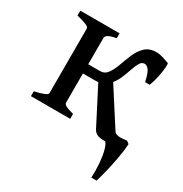

<svg xmlns="http://www.w3.org/2000/svg" viewBox="-154 -581 840 883"><g transform="rotate(30 266.0 -139.5)"><path d="M261.7 -210.9Q257.8 -210.4 253.7 -210.2Q249.5 -210 245.6 -210H180.7V-55.7Q180.7 -48.3 189.5 -42Q198.2 -35.6 234.4 -25.9V0H25.9V-25.9Q58.1 -33.2 75.4 -40Q92.8 -46.9 92.8 -55.7V-398.4Q92.8 -405.8 77.4 -412.6Q62 -419.4 25.9 -428.2V-454.1H234.4V-428.2Q202.1 -421.9 191.4 -414.6Q180.7 -407.2 180.7 -398.4V-258.8H243.2Q268.1 -258.8 282.7 -279.5Q297.4 -300.3 308.1 -330.8Q318.8 -361.3 331.8 -391.8Q344.7 -422.4 366.5 -443.1Q388.2 -463.9 425.8 -463.9Q441.9 -463.9 460.2 -458.3Q478.5 -452.6 494.1 -446.8Q497.6 -445.8 496.1 -425Q494.6 -404.3 489 -375Q483.4 -345.7 472.7 -318.4H448.2Q439.9 -358.4 429.2 -374.5Q418.5 -390.6 404.8 -390.6Q390.1 -390.6 381.1 -375.5Q372.1 -360.4 364.3 -337.2Q356.4 -314 346.4 -289.3Q336.4 -264.6 320.8 -245.6L442.9 -55.2Q450.2 -43.9 465.8 -41.7Q481.4 -39.6 511.2 -43.9L524.9 -33.2Q522.9 1.5 514.9 45.2Q506.8 88.9 497.3 127.4Q487.8 166 481.4 185.5H453.6Q455.6 147 452.6 110.4Q449.7 73.7 442.6 46.4Q435.5 19 425.3 8.8Q402.8 10.3 386.5 4.6Q370.1 -1 361.3 -17.6Z"/></g></svg>

Font: Gentium Book Plus
Style: Regular
Weight: 400
Designer: Victor Gaultney, Annie Olsen, Iska Routamaa, Becca Hirsbrunner
Foundry: SIL International
Version: Version 6.101